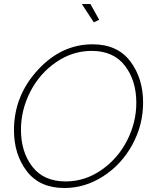

<svg xmlns="http://www.w3.org/2000/svg" viewBox="-20 -937 765 962"><path d="M390 -917H433L477 -838L450 -825ZM50 -285Q50 -456 168.5 -585.5Q287 -715 444 -715Q568 -715 632.5 -630Q697 -545 697 -423Q697 -311 643 -212Q589 -113 497.5 -54Q406 5 303 5Q179 5 114.5 -79Q50 -163 50 -285ZM663 -422Q663 -533 606 -607.5Q549 -682 439 -682Q343 -682 260.5 -625Q178 -568 131.5 -477Q85 -386 85 -287Q85 -176 142 -102Q199 -28 309 -28Q406 -28 488.5 -85.5Q571 -143 617 -233.5Q663 -324 663 -422Z"/></svg>

Font: Raleway-v4020 ExtraLight
Style: Italic
Weight: 275
Italic angle: -12°
Designer: Matt McInerney, Pablo Impallari, Rodrigo Fuenzalida
Foundry: Matt McInerney, Pablo Impallari, Rodrigo Fuenzalida
Version: Version 4.020;PS 004.020;hotconv 1.0.88;makeotf.lib2.5.64775